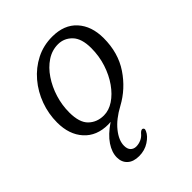

<svg xmlns="http://www.w3.org/2000/svg" viewBox="-194 -570 892 892"><g transform="rotate(-45 252.0 -124.0)"><path d="M303 -463Q381.5 -463 424.5 -415.5Q467.5 -368 467.5 -289Q467.5 -192.5 420 -121.8Q372.5 -51 299.5 -11.5Q242.5 19 211.5 57.8Q180.5 96.5 180.5 131.5Q180.5 153 191.2 163.8Q202 174.5 218.5 174.5Q234 174.5 250 167.8Q266 161 278 146Q288 135.5 296 136.5Q300.5 137.5 302.8 142.2Q305 147 300.5 156Q291 178 262.2 196.8Q233.5 215.5 196.5 215.5Q159.5 215.5 139 196.8Q118.5 178 118.5 146.5Q118.5 113 142 77.8Q165.5 42.5 215 9Q205.5 10 198 10Q123 10 80 -37.8Q37 -85.5 37 -164.5Q37 -221.5 56.5 -275Q76 -328.5 112 -371Q148 -413.5 196.5 -438.2Q245 -463 303 -463ZM214.5 -34Q247.5 -34 279.2 -55Q311 -76 337 -112.8Q363 -149.5 378.5 -197Q394 -244.5 394 -297Q394 -360 365.5 -389.5Q337 -419 297 -419Q257.5 -419 223.5 -396.5Q189.5 -374 164 -336Q138.5 -298 124.2 -251.8Q110 -205.5 110 -158Q110 -91 139.8 -62.5Q169.5 -34 214.5 -34Z"/></g></svg>

Font: Fraunces 9pt S100 Light
Style: Italic
Weight: 300
Italic angle: -16°
Version: Version 1.000; ttfautohint (v1.8.3)